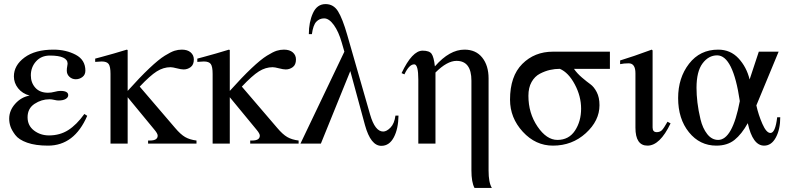

<svg xmlns="http://www.w3.org/2000/svg" viewBox="-20 -703 3854 940"><path d="M393 -145 407 -136Q344 10 215 10Q154 10 113 -4.5Q72 -19 54.5 -42.5Q37 -66 31 -84.5Q25 -103 25 -122Q25 -162 54.5 -195Q84 -228 125 -235Q89 -245 68.5 -271Q48 -297 48 -329Q48 -383 100 -421.5Q152 -460 242 -460Q303 -460 350.5 -435Q398 -410 398 -357Q398 -337 383.5 -326Q369 -315 351 -315Q333 -315 320 -327Q307 -339 307 -357Q307 -368 309 -377.5Q311 -387 311 -391Q311 -431 224 -431Q182 -431 156.5 -402.5Q131 -374 131 -334Q131 -298 153 -273.5Q175 -249 215 -249Q231 -249 247.5 -253.5Q264 -258 276 -258Q314 -258 314 -237Q314 -226 301.5 -218.5Q289 -211 266 -211Q258 -211 245.5 -214Q233 -217 222 -217Q183 -217 149 -194.5Q115 -172 115 -129Q115 -88 146.5 -64Q178 -40 220 -40Q273 -40 314 -66Q355 -92 393 -145Z M942 0H705V-15H714Q752 -15 752 -39Q752 -49 736 -68L605 -227V0H521V-341Q521 -377 512 -389.5Q503 -402 478 -402Q472 -402 446 -400V-416L476 -424Q536 -440 601 -460L605 -458V-258Q665 -325 711 -368.5Q757 -412 787 -430.5Q817 -449 834.5 -454.5Q852 -460 870 -460Q898 -460 913.5 -446.5Q929 -433 929 -412Q929 -386 913.5 -374.5Q898 -363 879 -363Q867 -363 846 -368.5Q825 -374 815 -374Q780 -374 747.5 -353.5Q715 -333 664 -279L837 -77Q864 -45 886.5 -32Q909 -19 942 -15Z M1442 0H1205V-15H1214Q1252 -15 1252 -39Q1252 -49 1236 -68L1105 -227V0H1021V-341Q1021 -377 1012 -389.5Q1003 -402 978 -402Q972 -402 946 -400V-416L976 -424Q1036 -440 1101 -460L1105 -458V-258Q1165 -325 1211 -368.5Q1257 -412 1287 -430.5Q1317 -449 1334.5 -454.5Q1352 -460 1370 -460Q1398 -460 1413.5 -446.5Q1429 -433 1429 -412Q1429 -386 1413.5 -374.5Q1398 -363 1379 -363Q1367 -363 1346 -368.5Q1325 -374 1315 -374Q1280 -374 1247.5 -353.5Q1215 -333 1164 -279L1337 -77Q1364 -45 1386.5 -32Q1409 -19 1442 -15Z M1916 -137H1931Q1930 -72 1908 -30.5Q1886 11 1847 11Q1795 11 1767 -90L1695 -355L1551 0H1451L1666 -450L1653 -495Q1638 -548 1614.5 -580.5Q1591 -613 1567 -613Q1544 -613 1528.5 -596.5Q1513 -580 1507 -536H1492Q1492 -594 1512 -638.5Q1532 -683 1574 -683Q1613 -683 1635 -647.5Q1657 -612 1680 -532L1792 -142Q1816 -59 1856 -59Q1873 -59 1892 -78.5Q1911 -98 1916 -137Z M2388 217H2303Q2288 189 2288 131V-308Q2288 -405 2215 -405Q2169 -405 2112 -348V0H2028V-313Q2028 -388 2008 -388Q1983 -388 1960 -339L1946 -345Q1998 -455 2049 -455Q2082 -455 2093 -439.5Q2104 -424 2109 -379H2110Q2181 -460 2254 -460Q2310 -460 2341 -421Q2372 -382 2372 -319V132Q2372 191 2388 217Z M2966 -366H2790Q2805 -344 2829 -323.5Q2853 -303 2870.5 -290.5Q2888 -278 2901.5 -252Q2915 -226 2915 -188Q2915 -112 2848 -51Q2781 10 2687 10Q2602 10 2539.5 -58Q2477 -126 2477 -215Q2477 -330 2537 -390Q2597 -450 2687 -450H2966ZM2825 -171Q2825 -232 2794 -290Q2763 -348 2721 -366Q2696 -366 2672 -360.5Q2648 -355 2623 -342Q2598 -329 2582.5 -301.5Q2567 -274 2567 -234Q2567 -149 2611.5 -83.5Q2656 -18 2709 -18Q2765 -18 2795 -63.5Q2825 -109 2825 -171Z M3248 -107 3263 -99Q3211 10 3150 10Q3091 10 3091 -78V-344Q3091 -393 3058 -393Q3035 -393 3016 -389V-407Q3079 -426 3171 -460L3175 -456V-79Q3175 -56 3195 -56Q3211 -56 3220.5 -65.5Q3230 -75 3248 -107Z M3785 -129H3800Q3800 -70 3778.5 -30Q3757 10 3721 10Q3665 10 3641 -100Q3611 -46 3576 -18Q3541 10 3487 10Q3406 10 3353 -55.5Q3300 -121 3300 -223Q3300 -322 3353.5 -391Q3407 -460 3496 -460Q3556 -460 3595.5 -417.5Q3635 -375 3650 -314L3695 -450H3792L3683 -187Q3693 -141 3712.5 -96.5Q3732 -52 3752 -52Q3776 -52 3785 -129ZM3602 -208Q3569 -432 3491 -432Q3449 -432 3419.5 -392.5Q3390 -353 3390 -273Q3390 -239 3394.5 -201Q3399 -163 3409.5 -119Q3420 -75 3442.5 -46.5Q3465 -18 3496 -18Q3566 -18 3602 -208Z"/></svg>

Font: STIX MathJax Main
Style: Regular
Weight: 400
Designer: MicroPress Inc., with final additions and corrections provided by Coen Hoffman, Elsevier (retired)
Version: Version 1.1.1